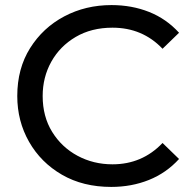

<svg xmlns="http://www.w3.org/2000/svg" viewBox="-20 -728 763 756"><path d="M418 8Q307 8 224 -40Q141 -88 94.5 -169.5Q48 -251 48 -350Q48 -458 98.5 -538.5Q149 -619 233 -663.5Q317 -708 419 -708Q499 -708 567 -681Q635 -654 685 -599L620 -536Q541 -619 423 -619Q340 -619 278 -582.5Q216 -546 182 -485Q148 -424 148 -350Q148 -269 185.5 -208.5Q223 -148 285.5 -114.5Q348 -81 423 -81Q540 -81 620 -165L685 -102Q635 -47 566.5 -19.5Q498 8 418 8Z"/></svg>

Font: Argentum Novus
Style: Regular
Weight: 400
Designer: Julieta Ulanovsky
Foundry: Julieta Ulanovsky
Version: Version 7.20;July 27, 2021;FontCreator 13.0.0.2683 64-bit